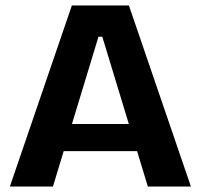

<svg xmlns="http://www.w3.org/2000/svg" viewBox="-20 -680 732 700"><path d="M16 0 242 -660H450L676 0H519L353 -546H339L173 0ZM143 -129V-228H570V-129Z"/></svg>

Font: Bricolage Grotesque 24pt
Style: Bold
Weight: 700
Designer: Mathieu Triay
Foundry: Atelier Triay
Version: Version 1.001;gftools[0.9.33.dev8+g029e19f]